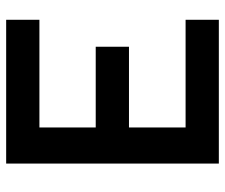

<svg xmlns="http://www.w3.org/2000/svg" viewBox="-74 -660 733 626"><g transform="rotate(-90 293.0 -346.5)"><path d="M73.2 0V-693.4H542V-585H190.9V-401.4H454.1V-293H190.9V-108.4H542V0Z"/></g></svg>

Font: CaskaydiaCove NFP SemiBold
Style: Regular
Weight: 600
Designer: Aaron Bell
Foundry: Saja Typeworks
Version: Version 2111.001; VTT 6.35;Nerd Fonts 3.1.1